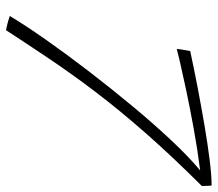

<svg xmlns="http://www.w3.org/2000/svg" viewBox="-62 -658 721 636"><g transform="rotate(90 298.0 -339.5)"><path d="M79.5 0.5Q76 0 69.2 -1.5Q62.5 -3 55 -5Q47.5 -7 41.2 -9Q35 -11 32.5 -12Q63 -63 110.5 -130.8Q158 -198.5 214.8 -272.5Q271.5 -346.5 330.8 -417.8Q390 -489 445.2 -547.8Q500.5 -606.5 544 -642.5Q473 -633.5 403.5 -620.8Q334 -608 276.2 -595.8Q218.5 -583.5 182.2 -575Q146 -566.5 141.5 -565Q141.5 -567.5 142.5 -574Q143.5 -580.5 144.8 -588Q146 -595.5 147 -601.5Q148 -607.5 148.5 -609.5Q203.5 -621.5 267.5 -633.8Q331.5 -646 394.2 -656.8Q457 -667.5 509.5 -674Q562 -680.5 594 -680.5Q594.5 -677 594.8 -672.8Q595 -668.5 595.2 -664Q595.5 -659.5 595.5 -655.2Q595.5 -651 595.5 -648Q494 -546 418.5 -459.8Q343 -373.5 284.5 -296.5Q226 -219.5 177 -146.8Q128 -74 79.5 0.5Z"/></g></svg>

Font: Grandstander Thin Thin
Style: Italic
Weight: 250
Italic angle: -15°
Version: Version 1.200